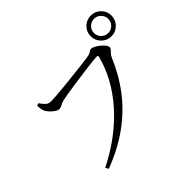

<svg xmlns="http://www.w3.org/2000/svg" viewBox="-189 -1080 1379 1379"><g transform="rotate(-45 500.0 -391.0)"><path d="M776.4 -720.5Q776.4 -764.4 807.4 -795Q838.4 -825.6 882.3 -825.6Q926.1 -825.6 956.7 -795Q987.4 -764.4 987.4 -720.5Q987.4 -676.7 956.7 -645.6Q926.1 -614.6 882.3 -614.6Q838.4 -614.6 807.4 -645.6Q776.4 -676.7 776.4 -720.5ZM809.5 -720.5Q809.5 -690.1 830.7 -669Q851.9 -647.8 882.3 -647.8Q912.1 -647.8 933.1 -669Q954.2 -690.1 954.2 -720.5Q954.2 -750.3 933.1 -771.4Q912.1 -792.5 882.3 -792.5Q851.9 -792.5 830.7 -771.4Q809.5 -750.3 809.5 -720.5ZM243.7 -590.9Q258 -590.9 290.8 -593.2Q323.6 -595.4 367.6 -599.6Q411.6 -603.8 458.5 -609Q505.3 -614.2 548.3 -619Q591.3 -623.8 622.8 -628.2Q654.4 -632.6 666 -634.8Q679.1 -637.6 686.7 -642.4Q694.2 -647.2 700.5 -651.3Q706.7 -655.4 714.8 -655.4Q726.3 -655.4 743.6 -646.3Q760.8 -637.2 777.9 -623.2Q794.9 -609.2 806.5 -594.5Q818.1 -579.9 818.1 -569.6Q818.1 -559.1 810.3 -550.6Q802.5 -542 792.5 -531.8Q782.6 -521.6 775.1 -504.8Q723 -380.1 643.9 -276.5Q564.8 -172.9 454.2 -92.4Q343.7 -12 195.8 44.4L181.1 21.6Q289 -32.2 376.7 -98.5Q464.3 -164.7 531.6 -240.7Q598.8 -316.7 644.5 -399.6Q690.1 -482.4 713.2 -570.1Q716.6 -582 712.6 -584.5Q708.7 -587 700.7 -587Q690.2 -587 661.9 -583.9Q633.6 -580.8 594.9 -575.9Q556.2 -570.9 513.8 -565.1Q471.4 -559.3 431.7 -553.4Q391.9 -547.5 361.2 -542.2Q330.5 -536.8 316.5 -533.6Q295.7 -529.6 279.5 -519.7Q263.3 -509.8 248.2 -509.8Q233.3 -509.8 214.9 -522.8Q196.5 -535.8 181.4 -552.7Q166.4 -569.7 161.4 -582.2Q157.2 -593.3 154.8 -606Q152.4 -618.7 151.1 -639.2L170.2 -646.6Q182.5 -628.6 199.9 -609.7Q217.3 -590.9 243.7 -590.9Z"/></g></svg>

Font: Noto Serif SC
Style: Regular
Weight: 200
Designer: Ryoko NISHIZUKA 西塚涼子 (kana & ideographs); Frank Grießhammer (Latin, Greek & Cyrillic); Wenlong ZHANG 张文龙 (bopomofo); San
Foundry: Adobe
Version: Version 2.001;hotconv 1.1.0;makeotfexe 2.6.0